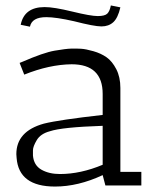

<svg xmlns="http://www.w3.org/2000/svg" viewBox="-20 -681 579 705"><path d="M182 4Q49 4 41 -101Q40 -108 40 -115Q40 -199 141 -227Q197 -241 357 -259V-336Q357 -445 243 -445Q161 -444 69 -407L52 -450L62 -454Q140 -488 181 -495Q222 -502 241 -502.5Q260 -503 277.5 -502Q295 -501 323 -493Q351 -485 371.5 -470.5Q392 -456 407 -427Q422 -398 422 -358V-50H499V0H367L357 -38Q267 4 182 4ZM200 -42Q276 -42 357 -76V-219Q207 -214 163 -199Q129 -190 115 -166.5Q101 -143 101 -129Q101 -115 101 -110Q104 -74 132 -58Q160 -42 200 -42ZM144 -655Q178 -655 245.5 -638.5Q313 -622 339 -622Q365 -622 374 -631Q383 -640 387 -661L422 -654Q413 -615 396 -599.5Q379 -584 352.5 -584Q326 -584 252 -603Q186 -618 150 -618Q97 -618 90 -583L56 -590Q69 -655 144 -655Z"/></svg>

Font: Antic Slab
Style: Regular
Weight: 400
Designer: Santiago Orozco
Foundry: Santiago Orozco
Version: Version 001.002